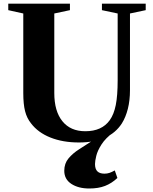

<svg xmlns="http://www.w3.org/2000/svg" viewBox="-20 -782 852 1068"><path d="M418.5 10.5Q329.5 10.5 260.5 -17Q191.5 -44.5 152.5 -96Q129.5 -124.5 119.5 -163.5Q109.5 -202.5 109.5 -264.5V-707L26 -725.5V-761.5H369V-725.5L282 -707V-264.5Q282 -163.5 327 -107.8Q372 -52 454.5 -52Q546.5 -52 590.5 -113.5Q613.5 -145.5 624 -197.8Q634.5 -250 634.5 -336V-707L547 -725.5V-761.5H790.5V-725.5L703 -707V-280Q703 -223.5 691.2 -176.8Q679.5 -130 657.5 -95Q623.5 -42.5 564.2 -16Q505 10.5 418.5 10.5ZM476.5 266.5Q416 266.5 376.8 240.8Q337.5 215 337.5 168Q337.5 127.5 361 99.2Q384.5 71 419.8 48.5Q455 26 492.2 2Q529.5 -22 557 -54L612 -47Q567 -13.5 544.8 21.2Q522.5 56 515.5 85Q508.5 114 508.5 130.5Q508.5 158.5 521.8 171.2Q535 184 561 184Q575.5 184 588.5 179.8Q601.5 175.5 618.5 166L633 208Q601 238 564.2 252.2Q527.5 266.5 476.5 266.5Z"/></svg>

Font: Libre Caslon Text
Style: Regular
Weight: 400
Designer: Pablo Impallari, Rodrigo Fuenzalida, Katja Schimmel
Foundry: Pablo Impallari, Rodrigo Fuenzalida
Version: Version 2.000